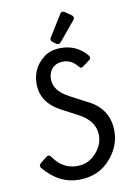

<svg xmlns="http://www.w3.org/2000/svg" viewBox="-101 -1009 789 1086"><g transform="rotate(-10 293.0 -466.0)"><path d="M335.9 -942.4Q342.3 -942.4 348.1 -938.5L383.3 -914.1Q393.1 -907.2 393.1 -898.4Q393.1 -891.1 387.2 -884.3L296.9 -775.4Q289.6 -766.6 281.7 -766.6Q274.4 -766.6 268.6 -771L251.5 -783.7Q241.7 -791 241.7 -798.8Q241.7 -804.2 245.6 -810.5L321.3 -932.6Q327.1 -942.4 335.9 -942.4ZM262.7 9.8Q149.4 9.8 63.5 -93.3Q58.6 -99.1 58.6 -106.4Q58.6 -113.8 67.4 -121.1L104 -149.9Q109.9 -154.8 116.2 -154.8Q124.5 -154.8 130.9 -145.5Q183.6 -68.4 266.1 -68.4Q331.5 -68.4 373.5 -115.2Q417.5 -160.6 417.5 -218.8Q417.5 -302.2 322.8 -351.1L237.8 -396Q120.6 -454.6 120.6 -564.9Q120.6 -652.3 185.5 -706.5Q225.1 -742.2 291.5 -742.2Q380.9 -741.7 439 -673.3Q444.3 -667 444.3 -659.7Q444.3 -652.3 435.5 -645.5L397.9 -617.7Q391.1 -612.3 384.8 -612.3Q379.4 -612.3 372.1 -621.6Q337.4 -664.1 291 -664.1Q250 -664.1 227.5 -639.9Q205.1 -615.7 205.1 -578.1Q205.1 -510.7 290.5 -465.8L383.3 -417Q507.8 -358.4 507.8 -226.1Q507.8 -142.6 448.2 -72.3Q379.9 9.8 262.7 9.8Z"/></g></svg>

Font: Simply Mono
Style: Book
Weight: 400
Designer: Wojciech Kalinowski "wmk69" (wmk69@o2.pl)
Foundry: Wojciech Kalinowski "wmk69" (wmk69@o2.pl)
Version: Version 1.0.0